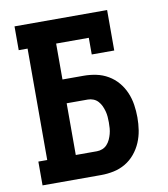

<svg xmlns="http://www.w3.org/2000/svg" viewBox="-82 -805 765 874"><g transform="rotate(-10 300.0 -367.5)"><path d="M44 0V-110H85V-625H44V-735H472V-548H368V-625H217V-459H315Q344 -459 373 -453Q402 -447 427.5 -432Q453 -417 472 -394.5Q491 -372 502.5 -345Q514 -318 518.5 -288.5Q523 -259 523 -230Q523 -200 518.5 -171Q514 -142 502.5 -115Q491 -88 472 -65Q453 -42 427.5 -27Q402 -12 373 -6Q344 0 315 0ZM315 -110Q328 -110 340.5 -115Q353 -120 362 -130Q371 -140 376.5 -152Q382 -164 385.5 -177Q389 -190 390 -203Q391 -216 391 -230Q391 -243 390 -256Q389 -269 385.5 -282Q382 -295 376.5 -307Q371 -319 362 -329Q353 -339 340.5 -344Q328 -349 315 -349H217V-110Z"/></g></svg>

Font: Iosevka HT Extrabold Extended
Style: Regular
Weight: 800
Width: 7
Monospace: yes
Designer: Belleve Invis
Foundry: Belleve Invis
Version: Version 32.3.0; ttfautohint (v1.8.4)